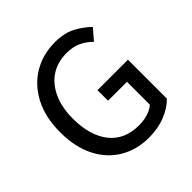

<svg xmlns="http://www.w3.org/2000/svg" viewBox="-183 -839 1003 1003"><g transform="rotate(-45 319.0 -337.5)"><path d="M361.3 12.2Q271.5 12.2 201.7 -29.1Q131.8 -70.3 92 -148.2Q52.2 -226.1 52.2 -336.4Q52.2 -445.8 93 -524.7Q133.8 -603.5 204.6 -646Q275.4 -688.5 365.2 -688.5Q436 -688.5 483.9 -662.1Q531.7 -635.7 562 -604.5L511.2 -545.4Q485.8 -571.8 451.4 -588.6Q417 -605.5 367.7 -605.5Q301.3 -605.5 252.4 -573.2Q203.6 -541 176.5 -481.2Q149.4 -421.4 149.4 -339.4Q149.4 -214.4 206.3 -142.3Q263.2 -70.3 370.1 -70.3Q403.8 -70.3 434.8 -79.6Q465.8 -88.9 485.4 -106.9V-275.9H345.7V-354H570.8V-66.4Q538.1 -32.2 483.6 -10Q429.2 12.2 361.3 12.2Z"/></g></svg>

Font: Akatab Medium
Style: Regular
Weight: 500
Designer: SIL Global
Foundry: SIL Global
Version: Version 4.100